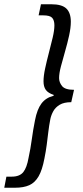

<svg xmlns="http://www.w3.org/2000/svg" viewBox="-68 -728 391 900"><path d="M-48 152 -38 100H-13Q24 100 41 79Q58 58 66 11Q75 -30 81 -74.5Q87 -119 96 -164Q106 -216 126.5 -243Q147 -270 183 -279L184 -283Q157 -292 146.5 -307Q136 -322 136 -347Q136 -372 143.5 -407Q151 -442 161 -480Q171 -518 179 -552Q187 -586 187 -609Q187 -633 176.5 -644.5Q166 -656 135 -656H113L124 -708H173Q222 -708 243 -688Q264 -668 264 -626Q264 -598 256 -561.5Q248 -525 237 -487Q226 -449 217.5 -416.5Q209 -384 209 -362Q209 -342 223 -324.5Q237 -307 279 -307L266 -249Q232 -249 212 -237Q192 -225 182 -207Q172 -189 168 -170Q162 -139 158.5 -109.5Q155 -80 151 -49Q147 -18 140 16Q130 69 113 98.5Q96 128 69.5 140Q43 152 2 152Z"/></svg>

Font: Source Sans 3 ExtraLight Medium
Style: Italic
Weight: 500
Italic angle: -11°
Version: Version 3.052;hotconv 1.1.0;makeotfexe 2.6.0